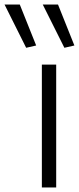

<svg xmlns="http://www.w3.org/2000/svg" viewBox="-107 -824 347 844"><path d="M8 -614 -87 -804H-20L52 -624ZM176 -614 81 -804H148L220 -624ZM77 -540H140V0H77Z"/></svg>

Font: Encode Sans Narrow
Style: Light
Weight: 300
Designer: Pablo Impallari, Andres Torresi
Foundry: Pablo Impallari, Andres Torresi
Version: Version 1.000; ttfautohint (v1.00) -l 8 -r 50 -G 200 -x 14 -